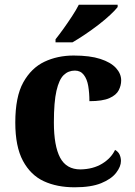

<svg xmlns="http://www.w3.org/2000/svg" viewBox="-20 -786 573 816"><path d="M297 10Q221.8 10 165.9 -16Q110 -42 77.5 -102.5Q45 -163 45 -265Q45 -375 79 -436Q113 -497 168.6 -523.5Q224.3 -550 293 -550Q362 -550 406.3 -535.6Q450.6 -521.3 472.8 -497.1Q495 -473 495 -444Q495 -423 484.6 -402.5Q474.1 -381.9 445.1 -369Q416 -356 360 -356Q360 -391 355 -420.5Q350 -450 336 -468Q322 -486 298.4 -486Q270.4 -486 250.7 -467Q231 -448 220 -400.3Q209 -352.6 209 -265.5Q209 -166 235.5 -116Q262 -66 322 -66Q376 -67 414.2 -90.4Q452.4 -113.8 469 -149Q483 -141 488.5 -128.4Q494 -115.7 494 -101.9Q494 -78 473.5 -51.5Q453 -25 410.1 -7.5Q367.3 10 297 10ZM216 -619Q231.2 -638 249.9 -664Q268.5 -690 286.2 -717Q303.9 -744 315 -766H480V-756Q470 -743 448.7 -723Q427.5 -703 398.9 -681Q370.3 -659 341.3 -639.5Q312.2 -620 288 -606H216Z"/></svg>

Font: Noto Serif Hentaigana EL
Style: Regular
Weight: 400
Designer: Kazuhiro Yamada
Foundry: nipponia
Version: Version 1.000